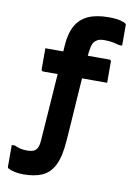

<svg xmlns="http://www.w3.org/2000/svg" viewBox="-107 -838 814 1155"><g transform="rotate(10 300.0 -260.0)"><path d="M118 -520H509Q513 -520 515 -518.5Q517 -517 518.5 -515Q520 -513 520 -509Q520 -496 520 -470.5Q520 -445 520 -419Q520 -393 520 -380H129Q126 -380 123.5 -381.5Q121 -383 119.5 -385.5Q118 -388 118 -391Q118 -404 118 -430Q118 -456 118 -481.5Q118 -507 118 -520ZM116 105Q139 105 154.5 99Q170 93 178.5 76Q187 59 189 26Q193 -32 197.5 -94Q202 -156 206.5 -218.5Q211 -281 215 -341Q219 -401 223 -456Q227 -511 230 -558Q235 -632 261.5 -679Q288 -726 337.5 -748Q387 -770 461 -770Q508 -770 534 -763Q560 -756 567 -749Q569 -748 569.5 -745.5Q570 -743 570 -741Q570 -734 570 -717Q570 -700 570 -680Q570 -660 570 -642Q570 -624 570 -616H550Q534 -621 520 -624Q506 -627 491.5 -628.5Q477 -630 459 -630Q444 -630 431 -627Q418 -624 405 -613Q398 -607 393 -597.5Q388 -588 385 -575.5Q382 -563 380 -546.5Q378 -530 376 -510Q374 -485 371 -441.5Q368 -398 364 -342.5Q360 -287 356 -226Q352 -165 348 -105.5Q344 -46 340 6Q333 105 306 157.5Q279 210 232.5 230Q186 250 119 250Q89 250 64.5 244.5Q40 239 26 231Q22 229 21 226.5Q20 224 20 220Q20 207 20 180.5Q20 154 20 127Q20 100 20 88H40Q57 97 76 101Q95 105 116 105Z"/></g></svg>

Font: Recursive Monospace ExtraBold
Style: Regular
Weight: 800
Version: Version 1.047